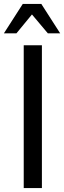

<svg xmlns="http://www.w3.org/2000/svg" viewBox="-21 -960 327 980"><path d="M192.9 -729V0H100.1V-729ZM95.2 -939.9H189.9L286.1 -790H223.1L142.1 -886.2L63 -790H-1Z"/></svg>

Font: SolaimanLipi
Style: Normal
Weight: 400
Designer: Solaiman Karim
Foundry: Al Mamun Sumon
Version: Version 2.000